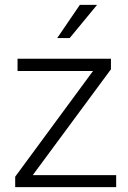

<svg xmlns="http://www.w3.org/2000/svg" viewBox="-20 -770 526 790"><path d="M42.5 0ZM114.7 -49.3H458V0H42.5V-43L362.8 -478H52.2V-528.3H436.5V-484.9ZM308.6 -750H379.4L266.6 -613.3H215.3Z"/></svg>

Font: Roboto Light
Style: Regular
Weight: 300
Designer: Google
Version: Version 2.134; 2016; ttfautohint (v1.6)